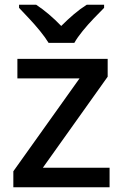

<svg xmlns="http://www.w3.org/2000/svg" viewBox="-20 -786 517 806"><path d="M440 0H36V-67L314 -457H53V-539H432V-464L160 -82H440ZM184 -606Q170 -629 148 -656Q126 -683 102 -708.5Q78 -734 60 -753V-766H132Q185 -731 237 -677Q264 -704 290.5 -726.5Q317 -749 344 -766H417V-753Q398 -734 373.5 -708.5Q349 -683 327 -656Q305 -629 292 -606Z"/></svg>

Font: Noto Sans Myanmar UI Medium
Style: Regular
Weight: 500
Designer: Monotype Design Team
Foundry: Monotype Imaging Inc.
Version: Version 2.103; ttfautohint (v1.8.4.7-5d5b)